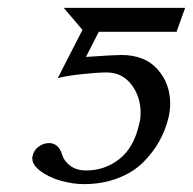

<svg xmlns="http://www.w3.org/2000/svg" viewBox="-20 -450 485 482"><path d="M329.1 -138.2Q333 -149.9 333 -167Q333 -207.5 309.8 -237.8Q286.6 -268.1 248 -268.1Q224.1 -268.1 185.8 -263.9Q147.5 -259.8 125 -253.9L187 -375L140.1 -430.2H444.8L423.8 -372.1V-370.1H228L195.8 -307.1Q266.6 -312 284.2 -312Q343.3 -312 375.2 -276.4Q407.2 -240.7 407.2 -189.9Q407.2 -171.9 402.8 -153.8Q395.5 -123.5 379.9 -95.5Q364.3 -67.4 339.4 -42.5Q314.5 -17.6 275.9 -2.7Q237.3 12.2 190.9 12.2Q163.1 12.2 133.3 3.9Q103.5 -4.4 82.3 -20Q61 -35.6 61 -53.2Q61 -57.1 62 -59.1Q64.9 -72.8 76.9 -81.8Q88.9 -90.8 103 -90.8Q127.4 -90.8 136.2 -61Q141.1 -44.9 157 -33.4Q172.9 -22 195.8 -22Q243.2 -22 279.8 -50.8Q316.4 -79.6 329.1 -138.2Z"/></svg>

Font: Common Serif
Style: Italic
Weight: 400
Italic angle: -12°
Designer: Philipp H. Poll, Khaled Hosny
Foundry: Stefan Peev, Context Ltd.
Version: Version 1.026